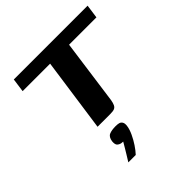

<svg xmlns="http://www.w3.org/2000/svg" viewBox="-189 -590 953 953"><g transform="rotate(-45 287.5 -113.5)"><path d="M57 -460H575L565 -388H373L326 -47Q323 -29 318 -18.5Q313 -8 303.5 -4Q294 0 274 0H185L240 -388H47ZM168 233Q180 214 189 199Q198 184 206.5 170Q215 156 223 142Q221 142 217.5 141.5Q214 141 211 141Q200 139 191.5 131.5Q183 124 185 102Q189 75 206 68Q223 61 251 61Q264 61 273.5 63.5Q283 66 288.5 75.5Q294 85 291 103Q288 123 276.5 147.5Q265 172 250 194.5Q235 217 220 233Z"/></g></svg>

Font: Genos Thin SemiBold
Style: Italic
Weight: 600
Italic angle: -8°
Version: Version 1.010